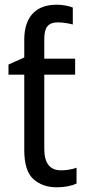

<svg xmlns="http://www.w3.org/2000/svg" viewBox="-20 -785 364 815"><path d="M221 -765Q240 -765 258.5 -761.5Q277 -758 289 -753V-681Q279 -684 261 -687Q243 -690 225 -690Q195 -690 181.5 -673.5Q168 -657 168 -621V-536H299V-468H168V-153Q168 -62 239 -62Q256 -62 274 -65Q292 -68 305 -73V-6Q271 10 220 10Q161 10 122 -24.5Q83 -59 83 -148V-468H16V-511L83 -541V-616Q83 -688 118 -726.5Q153 -765 221 -765Z"/></svg>

Font: Noto Sans SemiCondensed
Style: Regular
Weight: 400
Width: 4
Designer: Monotype Design Team
Foundry: Monotype Imaging Inc.
Version: Version 2.013; ttfautohint (v1.8.4.7-5d5b)